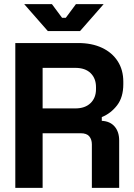

<svg xmlns="http://www.w3.org/2000/svg" viewBox="-20 -908 648 928"><path d="M54 0V-700H358Q424 -700 473 -677Q522 -654 549 -612Q576 -570 576 -513V-501Q576 -438 546 -399Q516 -360 472 -342V-324Q512 -322 534 -296.5Q556 -271 556 -229V0H424V-210Q424 -234 411.5 -249Q399 -264 370 -264H186V0ZM186 -384H344Q391 -384 417.5 -409.5Q444 -435 444 -477V-487Q444 -529 418 -554.5Q392 -580 344 -580H186ZM211 -758 97 -888H231L280 -822H298L347 -888H481L367 -758Z"/></svg>

Font: Space Grotesk Frontify
Style: Bold
Weight: 700
Designer: Florian Karsten
Version: Version 2.000